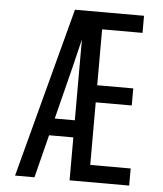

<svg xmlns="http://www.w3.org/2000/svg" viewBox="-53 -781 705 828"><g transform="rotate(5 300.0 -367.5)"><path d="M43 0 238 -735H537V-661H362V-419H518V-345H362V-74H537V0H279V-186H174L127 0ZM279 -260V-610Q272 -580 264.5 -550Q257 -520 250 -490L192 -260Z"/></g></svg>

Font: Iosevka Custom Extended
Style: Regular
Weight: 400
Width: 7
Monospace: yes
Designer: Belleve Invis
Foundry: Belleve Invis
Version: Version 11.2.4; ttfautohint (v1.8.4)